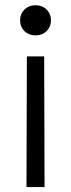

<svg xmlns="http://www.w3.org/2000/svg" viewBox="-20 -522 279 754"><path d="M153.5 -300.5H85.5L84 212.5H155ZM119.5 -501.5C84.5 -501.5 59 -477 59 -442C59 -407.5 84.5 -383 119.5 -383C154.5 -383 180 -407.5 180 -442C180 -477 154.5 -501.5 119.5 -501.5Z"/></svg>

Font: MCL Standard Light
Style: Regular
Weight: 300
Designer: Květoslav Bartoš
Foundry: Florian Karsten
Version: Version 1.001;Glyphs 3.2.3 (3260)